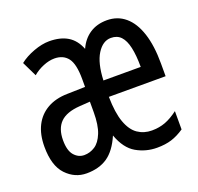

<svg xmlns="http://www.w3.org/2000/svg" viewBox="-103 -657 805 779"><g transform="rotate(-20 300.0 -268.0)"><path d="M145 10Q94 10 57 -29Q20 -68 20 -150Q20 -203 39 -240.5Q58 -278 94 -298.5Q130 -319 180 -320L258 -322V-356Q258 -421 238 -447Q218 -473 180 -473Q157 -473 131.5 -462.5Q106 -452 86 -435L55 -499Q80 -519 116.5 -532.5Q153 -546 184 -546Q232 -546 263.5 -527Q295 -508 311 -467Q328 -505 359 -525.5Q390 -546 433 -546Q479 -546 512 -518Q545 -490 562.5 -436.5Q580 -383 580 -306V-251H335Q336 -182 351 -140.5Q366 -99 392.5 -81Q419 -63 453 -63Q485 -63 511.5 -73Q538 -83 567 -105V-26Q539 -7 512 1.5Q485 10 449 10Q401 10 360 -13.5Q319 -37 297 -98Q272 -40 235.5 -15Q199 10 145 10ZM161 -63Q186 -63 207.5 -77Q229 -91 242.5 -124.5Q256 -158 256 -214V-259L211 -256Q153 -252 126.5 -225.5Q100 -199 100 -149Q100 -104 118 -83.5Q136 -63 161 -63ZM498 -321Q498 -371 490.5 -405Q483 -439 467 -456Q451 -473 424 -473Q389 -473 364.5 -434Q340 -395 337 -321Z"/></g></svg>

Font: Noto Sans Mono
Style: Regular
Weight: 400
Designer: Monotype Design Team
Foundry: Monotype Imaging Inc.
Version: Version 2.014